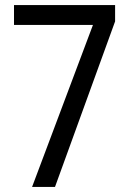

<svg xmlns="http://www.w3.org/2000/svg" viewBox="-20 -734 512 754"><path d="M106 0H196L432 -650V-714H35V-636H345Z"/></svg>

Font: Noto Sans Georgian Condensed
Style: Regular
Weight: 400
Width: 3
Designer: Monotype Design Team, Akaki Razmadze
Foundry: Google LLC
Version: Version 2.005